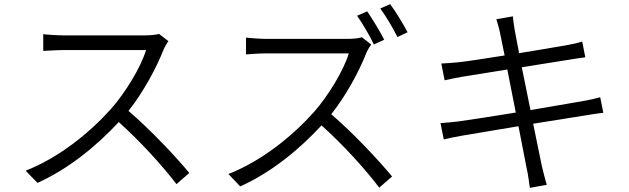

<svg xmlns="http://www.w3.org/2000/svg" viewBox="-20 -866 3040 928"><path d="M794 -667 749 -702C734 -698 709 -695 679 -695C642 -695 324 -695 287 -695C256 -695 200 -699 189 -701V-620C198 -620 252 -624 287 -624C320 -624 651 -624 686 -624C660 -539 585 -417 517 -340C412 -223 265 -104 104 -41L161 18C312 -50 446 -160 554 -276C657 -184 766 -64 833 24L895 -30C829 -110 707 -239 601 -330C672 -419 737 -540 771 -627C776 -639 788 -660 794 -667Z M1755 -811 1706 -790C1733 -751 1768 -692 1787 -651L1837 -674C1817 -714 1780 -774 1755 -811ZM1866 -846 1818 -825C1846 -787 1879 -731 1901 -687L1950 -710C1931 -747 1893 -809 1866 -846ZM1774 -651 1729 -686C1714 -681 1689 -678 1659 -678C1622 -678 1304 -678 1267 -678C1236 -678 1180 -683 1169 -684V-603C1178 -604 1232 -608 1267 -608C1300 -608 1631 -608 1666 -608C1640 -523 1565 -401 1497 -324C1392 -207 1245 -88 1084 -25L1141 35C1292 -33 1426 -143 1534 -260C1637 -168 1746 -48 1813 41L1875 -13C1809 -93 1687 -223 1581 -314C1652 -403 1717 -523 1751 -611C1756 -623 1768 -643 1774 -651Z M2109 -271 2125 -192C2147 -198 2174 -203 2212 -210L2486 -256L2526 -50C2533 -21 2536 9 2541 42L2623 27C2614 -1 2606 -34 2599 -63L2557 -268L2808 -308C2846 -314 2876 -319 2896 -321L2881 -396C2861 -390 2834 -384 2795 -377L2544 -334L2502 -541L2741 -579C2767 -583 2795 -588 2809 -589L2794 -665C2778 -660 2755 -654 2726 -649C2682 -641 2588 -625 2489 -609L2468 -719C2465 -741 2460 -768 2459 -787L2379 -773C2385 -753 2392 -731 2397 -706L2419 -598C2324 -583 2235 -569 2195 -565C2163 -562 2137 -560 2113 -559L2129 -478C2157 -484 2180 -489 2208 -494L2432 -530L2473 -322C2357 -303 2246 -286 2195 -279C2169 -276 2132 -272 2109 -271Z"/></svg>

Font: Noto Sans HK DemiLight
Style: Regular
Weight: 350
Designer: Ryoko NISHIZUKA 西塚涼子 (kana, bopomofo & ideographs); Paul D. Hunt (Latin, Greek & Cyrillic); Sandoll Communications 산돌커뮤니
Foundry: Adobe
Version: Version 2.004;hotconv 1.0.118;makeotfexe 2.5.65603